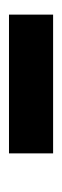

<svg xmlns="http://www.w3.org/2000/svg" viewBox="123 -434 137 423"><g transform="rotate(90 191.5 -222.5)"><path d="M12.2 -173.8V-271H317.9V-173.8Z"/></g></svg>

Font: CMU Serif
Style: Bold
Weight: 700
Version: Version 0.7.0